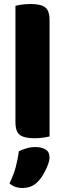

<svg xmlns="http://www.w3.org/2000/svg" viewBox="-20 -681 324 957"><path d="M57 -72V-652Q68 -655 88.5 -658Q109 -661 133 -661Q183 -661 205 -644.5Q227 -628 227 -581V-1Q216 2 195.5 5Q175 8 151 8Q101 8 79 -8.5Q57 -25 57 -72ZM91 256Q53 256 27 233Q48 191 58.5 151.5Q69 112 74 73Q90 65 111.5 58.5Q133 52 155 52Q187 52 207 64Q227 76 227 104Q227 116 221.5 132.5Q216 149 208 165.5Q200 182 190 197.5Q180 213 170 223Q153 241 133.5 248.5Q114 256 91 256Z"/></svg>

Font: Baloo 2 Latin ExtraBold
Style: Regular
Weight: 400
Designer: Sarang Kulkarni and Ek Type
Foundry: Ek Type
Version: Version 1.001